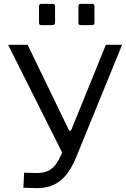

<svg xmlns="http://www.w3.org/2000/svg" viewBox="-20 -974 653 994"><path d="M265 -942V-859Q265 -850 261.5 -847Q258 -844 248 -844H196Q187 -844 184.5 -847Q182 -850 182 -857V-941Q182 -954 193 -954H254Q265 -954 265 -942ZM469 -942V-859Q469 -850 466 -847Q463 -844 453 -844H400Q391 -844 388.5 -847Q386 -850 386 -857V-941Q386 -954 397 -954H458Q469 -954 469 -942ZM101 -2 105 -80 147 -79Q189 -76 216.5 -84.5Q244 -93 264 -117Q284 -141 301 -183L528 -742H612L374 -159Q337 -69 283 -31.5Q229 6 145 -1ZM313 -162 22 -742H123L335 -304Q343 -287 352 -307L374 -300Z"/></svg>

Font: Libre Franklin
Style: Regular
Weight: 400
Designer: Pablo Impallari, Rodrigo Fuenzalida, Nhung Nguyen
Foundry: Impallari Type
Version: Version 3.000